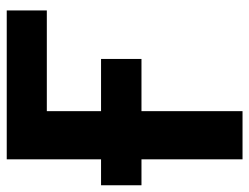

<svg xmlns="http://www.w3.org/2000/svg" viewBox="-105 -635 740 570"><g transform="rotate(-90 265.0 -350.0)"><path d="M77 -700H519V-581H220V-420H375V-300H220V0H77V-300H0V-420H77Z"/></g></svg>

Font: 
Style: 㨦
Weight: 700
Designer: A.Korolkova, Vitaly Kuzmin
Foundry: ParaType Ltd
Version: Version 2.000